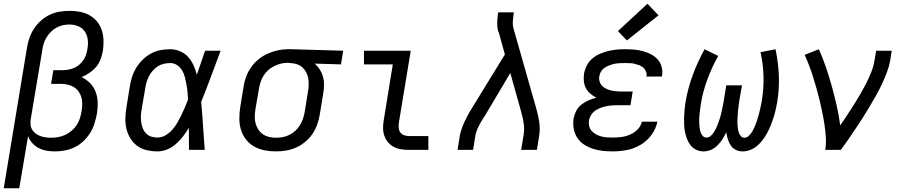

<svg xmlns="http://www.w3.org/2000/svg" viewBox="-22 -801 4842 1026"><path d="M-2 205 122 -545Q126 -571 135 -597.5Q144 -624 159.5 -647.5Q175 -671 196.5 -690.5Q218 -710 243.5 -722Q269 -734 296 -738.5Q323 -743 350 -743Q378 -743 405 -738Q432 -733 455.5 -720Q479 -707 496 -686.5Q513 -666 521.5 -640.5Q530 -615 531 -587Q532 -559 528 -531Q524 -508 516 -485.5Q508 -463 492.5 -444.5Q477 -426 456.5 -412Q436 -398 414 -389Q439 -377 459 -357Q479 -337 489 -310.5Q499 -284 500 -254Q501 -224 496 -194Q491 -168 483 -141.5Q475 -115 460 -91Q445 -67 424 -47Q403 -27 377.5 -14.5Q352 -2 325 3Q298 8 272 8Q248 8 225.5 4Q203 0 183.5 -10.5Q164 -21 149.5 -37.5Q135 -54 128 -74L81 205ZM251 -65Q270 -65 289.5 -68.5Q309 -72 327 -80.5Q345 -89 361 -102.5Q377 -116 388 -133Q399 -150 405 -169Q411 -188 414 -207Q417 -226 417.5 -245Q418 -264 413 -281Q408 -298 397.5 -312.5Q387 -327 372 -336Q357 -345 339 -349Q321 -353 302 -353H251L263 -426H314Q330 -426 345 -429Q360 -432 375 -438.5Q390 -445 402.5 -456Q415 -467 424 -480.5Q433 -494 438 -509Q443 -524 445 -540Q450 -564 447 -589Q444 -614 431 -633Q418 -652 395.5 -661Q373 -670 348 -670Q331 -670 313 -666Q295 -662 279 -653Q263 -644 249.5 -630.5Q236 -617 226.5 -601Q217 -585 211.5 -567.5Q206 -550 204 -533L142 -163Q140 -148 141.5 -133.5Q143 -119 150.5 -107Q158 -95 169 -87Q180 -79 193.5 -74Q207 -69 221.5 -67Q236 -65 251 -65Z M820 8Q791 8 762.5 1.5Q734 -5 711.5 -21.5Q689 -38 674.5 -62Q660 -86 653.5 -113.5Q647 -141 648 -170.5Q649 -200 654 -230L672 -340Q676 -366 684 -391Q692 -416 706.5 -439.5Q721 -463 741 -482.5Q761 -502 785 -515Q809 -528 835 -533Q861 -538 887 -538Q915 -538 940.5 -527Q966 -516 983.5 -496.5Q1001 -477 1012 -452.5Q1023 -428 1030 -402Q1041 -434 1052 -466Q1063 -498 1074 -530H1157Q1131 -462 1106 -393.5Q1081 -325 1053 -257Q1059 -193 1063 -128.5Q1067 -64 1072 0H988Q988 -30 987.5 -59.5Q987 -89 987 -118Q973 -94 956 -72Q939 -50 918 -31.5Q897 -13 871.5 -2.5Q846 8 820 8ZM820 -66Q842 -66 862.5 -78Q883 -90 898.5 -107.5Q914 -125 925.5 -145Q937 -165 947 -185.5Q957 -206 966 -227Q975 -248 983 -269Q982 -289 980 -309.5Q978 -330 974.5 -349.5Q971 -369 966 -388.5Q961 -408 951 -425Q941 -442 924.5 -453Q908 -464 887 -464Q870 -464 853 -460Q836 -456 821 -446.5Q806 -437 794 -423Q782 -409 774 -393.5Q766 -378 761 -361.5Q756 -345 754 -328L735 -218Q732 -200 731 -182.5Q730 -165 732.5 -148Q735 -131 741 -115.5Q747 -100 758.5 -88Q770 -76 786.5 -71Q803 -66 820 -66Z M1452 8Q1421 8 1391 2Q1361 -4 1335.5 -18.5Q1310 -33 1292 -56.5Q1274 -80 1265.5 -108Q1257 -136 1257 -167.5Q1257 -199 1262 -230L1280 -340Q1284 -367 1294 -393Q1304 -419 1320.5 -442.5Q1337 -466 1360 -484.5Q1383 -503 1409 -514.5Q1435 -526 1462 -532Q1489 -538 1516 -538Q1520 -538 1524.5 -538Q1529 -538 1533 -538L1812 -530L1800 -457L1660 -461Q1676 -447 1687.5 -428.5Q1699 -410 1704.5 -389.5Q1710 -369 1709.5 -346Q1709 -323 1705 -300L1687 -190Q1683 -163 1673.5 -136.5Q1664 -110 1648 -86Q1632 -62 1609 -43Q1586 -24 1560 -12.5Q1534 -1 1506.5 3.5Q1479 8 1452 8ZM1453 -65Q1471 -65 1489.5 -68.5Q1508 -72 1525 -80.5Q1542 -89 1556.5 -102.5Q1571 -116 1581 -132.5Q1591 -149 1597 -166.5Q1603 -184 1606 -202L1624 -312Q1627 -330 1627.5 -348Q1628 -366 1625 -383Q1622 -400 1614 -415Q1606 -430 1594 -441Q1582 -452 1565.5 -457.5Q1549 -463 1531 -464L1521 -465Q1518 -465 1515.5 -465Q1513 -465 1511 -465Q1493 -465 1475.5 -460Q1458 -455 1441 -446.5Q1424 -438 1410 -425Q1396 -412 1386 -396Q1376 -380 1370.5 -362.5Q1365 -345 1362 -328L1343 -218Q1340 -199 1339.5 -179.5Q1339 -160 1343.5 -142.5Q1348 -125 1358 -109.5Q1368 -94 1382.5 -84Q1397 -74 1415.5 -69.5Q1434 -65 1453 -65Z M2163 0Q2141 0 2120 -3.5Q2099 -7 2081.5 -16.5Q2064 -26 2051 -41.5Q2038 -57 2031.5 -76.5Q2025 -96 2025 -117.5Q2025 -139 2029 -161L2077 -457H1923V-530H2173L2110 -149Q2108 -135 2108.5 -120.5Q2109 -106 2116 -95Q2123 -84 2136 -79Q2149 -74 2163 -74H2267V0Z M2423 0 2435 -74Q2438 -93 2444.5 -111.5Q2451 -130 2459.5 -148.5Q2468 -167 2477.5 -185Q2487 -203 2498 -220L2676 -510L2643 -629Q2642 -630 2641.5 -631Q2641 -632 2640.5 -633.5Q2640 -635 2640 -635Q2640 -635 2639 -638Q2634 -659 2635 -682Q2636 -705 2639 -728L2641 -735H2724L2723 -728Q2720 -708 2718.5 -687.5Q2717 -667 2722 -649L2844 -220Q2854 -186 2859.5 -149Q2865 -112 2859 -74L2847 0H2763L2775 -74Q2781 -106 2777 -138Q2773 -170 2764 -200L2705 -411L2569 -182Q2567 -179 2564 -175Q2561 -171 2559 -167Q2559 -167 2559 -167Q2559 -167 2559 -167Q2545 -145 2533.5 -121.5Q2522 -98 2518 -74L2506 0Z M3252 8Q3224 8 3197 5Q3170 2 3145 -6.5Q3120 -15 3098.5 -29Q3077 -43 3063 -64.5Q3049 -86 3044 -112.5Q3039 -139 3043 -167Q3047 -188 3057 -208Q3067 -228 3085 -242Q3103 -256 3123.5 -265Q3144 -274 3165 -279Q3147 -288 3132.5 -300.5Q3118 -313 3109 -330Q3100 -347 3098 -367Q3096 -387 3099 -408Q3103 -430 3114 -451.5Q3125 -473 3143.5 -488.5Q3162 -504 3184 -513.5Q3206 -523 3228.5 -528.5Q3251 -534 3273.5 -536Q3296 -538 3318 -538Q3342 -538 3366 -536Q3390 -534 3412.5 -528Q3435 -522 3455.5 -511.5Q3476 -501 3491 -485Q3506 -469 3513 -446Q3520 -423 3516 -400Q3516 -398 3515.5 -396Q3515 -394 3515 -392H3432Q3432 -393 3432 -394Q3432 -395 3433 -396Q3435 -408 3429.5 -420Q3424 -432 3415 -440Q3406 -448 3394 -452.5Q3382 -457 3370 -460Q3358 -463 3344.5 -463.5Q3331 -464 3318 -464Q3305 -464 3291.5 -463.5Q3278 -463 3264.5 -460.5Q3251 -458 3237.5 -453Q3224 -448 3211.5 -440.5Q3199 -433 3191 -421Q3183 -409 3181 -395Q3178 -381 3181.5 -367.5Q3185 -354 3194 -344Q3203 -334 3215 -328Q3227 -322 3240 -318.5Q3253 -315 3267 -313.5Q3281 -312 3295 -312H3359L3347 -239H3283Q3268 -239 3252 -238Q3236 -237 3220.5 -234Q3205 -231 3189.5 -225.5Q3174 -220 3160 -210.5Q3146 -201 3137 -187Q3128 -173 3125 -157Q3123 -142 3126.5 -127Q3130 -112 3140 -101Q3150 -90 3163 -83Q3176 -76 3190.5 -72Q3205 -68 3220.5 -67Q3236 -66 3252 -66Q3275 -66 3298.5 -69Q3322 -72 3344.5 -81.5Q3367 -91 3385 -109Q3403 -127 3408 -151H3491Q3483 -112 3459 -79.5Q3435 -47 3400 -26.5Q3365 -6 3327 1Q3289 8 3252 8ZM3328 -585 3280 -635 3438 -781 3497 -719Z M3738 8Q3718 8 3700 0Q3682 -8 3670 -22.5Q3658 -37 3650.5 -55.5Q3643 -74 3639 -93Q3635 -112 3634 -132Q3633 -152 3633.5 -172.5Q3634 -193 3636 -213.5Q3638 -234 3641 -254Q3647 -291 3657 -328Q3667 -365 3680 -400.5Q3693 -436 3709 -470.5Q3725 -505 3743 -538L3816 -502Q3799 -472 3784.5 -440.5Q3770 -409 3758 -376.5Q3746 -344 3737 -310.5Q3728 -277 3723 -243Q3721 -231 3719.5 -218.5Q3718 -206 3716.5 -193.5Q3715 -181 3714.5 -168.5Q3714 -156 3714.5 -143.5Q3715 -131 3716.5 -119Q3718 -107 3721.5 -95.5Q3725 -84 3733 -75Q3741 -66 3753 -66Q3765 -66 3774.5 -73.5Q3784 -81 3790.5 -91Q3797 -101 3802.5 -111.5Q3808 -122 3812 -133Q3816 -144 3820 -154.5Q3824 -165 3827 -176Q3830 -187 3832.5 -198Q3835 -209 3837.5 -220.5Q3840 -232 3842 -243Q3844 -254 3846 -265L3859 -345H3943L3929 -265Q3928 -254 3926 -243Q3924 -232 3923 -221Q3922 -210 3921 -198.5Q3920 -187 3919.5 -176Q3919 -165 3918.5 -154Q3918 -143 3919 -132.5Q3920 -122 3921.5 -111.5Q3923 -101 3926.5 -91Q3930 -81 3937.5 -73Q3945 -65 3956 -65Q3968 -65 3977.5 -73.5Q3987 -82 3993.5 -91.5Q4000 -101 4005 -111.5Q4010 -122 4014.5 -133Q4019 -144 4022.5 -154.5Q4026 -165 4029 -176Q4032 -187 4035 -198Q4038 -209 4040.5 -220Q4043 -231 4045 -242Q4047 -253 4049 -264Q4060 -330 4058 -394.5Q4056 -459 4042 -522L4122 -538Q4137 -468 4140 -397.5Q4143 -327 4131 -254Q4127 -234 4122.5 -213Q4118 -192 4111.5 -172Q4105 -152 4097 -132Q4089 -112 4078.5 -92.5Q4068 -73 4055 -55Q4042 -37 4025 -22.5Q4008 -8 3987.5 0Q3967 8 3946 8Q3926 8 3909.5 -0.5Q3893 -9 3883 -24Q3873 -39 3867.5 -57Q3862 -75 3859 -94Q3850 -75 3838.5 -57Q3827 -39 3812 -24Q3797 -9 3777.5 -0.5Q3758 8 3738 8Z M4388 0Q4393 -34 4391 -67.5Q4389 -101 4384 -134Q4379 -167 4372.5 -199Q4366 -231 4358.5 -262.5Q4351 -294 4342 -325.5Q4333 -357 4323.5 -388Q4314 -419 4302.5 -449Q4291 -479 4278 -508L4354 -538Q4375 -490 4392 -440.5Q4409 -391 4423 -340Q4437 -289 4449 -237Q4461 -185 4468 -131Q4487 -159 4505.5 -186.5Q4524 -214 4541.5 -242Q4559 -270 4575.5 -298.5Q4592 -327 4607 -356.5Q4622 -386 4634 -416Q4646 -446 4651 -477L4660 -530H4743L4735 -477Q4729 -445 4717 -413.5Q4705 -382 4690.5 -351Q4676 -320 4659 -290Q4642 -260 4624.5 -230.5Q4607 -201 4588.5 -172Q4570 -143 4550.5 -114Q4531 -85 4511.5 -56.5Q4492 -28 4471 0Z"/></svg>

Font: Iosevka Curly Extended Oblique
Style: Regular
Weight: 400
Width: 7
Italic angle: -9°
Monospace: yes
Designer: Belleve Invis
Foundry: Belleve Invis
Version: Version 11.1.0; ttfautohint (v1.8.3)